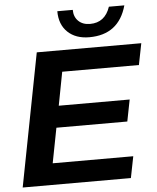

<svg xmlns="http://www.w3.org/2000/svg" viewBox="-59 -940 810 990"><g transform="rotate(-5 346.0 -445.0)"><path d="M578 0H18L151 -688H692L670 -577H273L240 -404H607L585 -292H218L183 -111H600ZM428 -742Q358 -742 316.5 -781.5Q275 -821 275 -890H355Q355 -854 377.5 -832Q400 -810 438 -810Q515 -810 542 -890H622Q581 -742 428 -742Z"/></g></svg>

Font: Libra Sans
Style: Bold Italic
Weight: 700
Italic angle: -12°
Foundry: Context Ltd
Version: Version 1.002